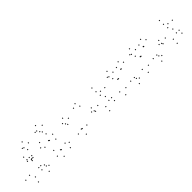

<svg xmlns="http://www.w3.org/2000/svg" viewBox="299 -2251 3742 3742"><g transform="rotate(-45 2170.0 -380.0)"><path d="M404.6 -170.6V-190.6H384.6V-170.6ZM458.9 -170.6V-190.6H438.9V-170.6ZM463.2 -391.1V-411.1H443.2V-391.1ZM433.1 -391.1V-411.1H413.1V-391.1ZM229.5 -89.4V-109.4H209.5V-89.4ZM171.8 -193.2V-213.2H151.8V-193.2ZM335.7 -414.6V-434.6H315.7V-414.6ZM412.1 -382.8V-402.8H392.1V-382.8ZM412.1 -442.9V-462.9H392.1V-442.9ZM350.4 -442.9V-462.9H330.4V-442.9ZM411.4 -357.8V-377.8H391.4V-357.8ZM472.6 -433.2V-453.2H452.6V-433.2ZM340.4 -524.2V-544.2H320.4V-524.2ZM53 -176.3V-196.3H33V-176.3ZM202.4 21.2V1.2H182.4V21.2ZM576.8 -63V-83H556.8V-63ZM518.8 -130.9V-150.9H498.8V-130.9ZM531.2 -90.2V-110.2H511.2V-90.2ZM602.1 -655.9V-675.9H582.1V-655.9ZM528.8 -755V-775H508.8V-755ZM443.4 -663.9V-683.9H423.4V-663.9ZM499.5 -573V-593H479.5V-573ZM472.9 -649.2V-669.2H452.9V-649.2ZM417.4 -97.2V-117.2H397.4V-97.2ZM497.3 22.2V2.2H477.3V22.2Z M1114.2 -11V-31H1094.2V-11ZM1172.5 -101.3V-121.3H1152.5V-101.3ZM1104.2 -147.1V-167.1H1084.2V-147.1ZM962.7 -107.9V-127.9H942.7V-107.9ZM950.2 -117.8V-137.8H930.2V-117.8ZM1032.6 -329.4V-349.4H1012.6V-329.4ZM1056.5 -440.7V-460.7H1036.5V-440.7ZM969.7 -535.9V-555.9H949.7V-535.9ZM761.1 -505.7V-525.7H741.1V-505.7ZM702.1 -417.5V-437.5H682.1V-417.5ZM770.2 -367.2V-387.2H750.2V-367.2ZM911.9 -409.2V-429.2H891.9V-409.2ZM924.8 -399.3V-419.3H904.8V-399.3ZM848.1 -202.2V-222.2H828.1V-202.2ZM818.9 -73.7V-93.7H798.9V-73.7ZM910.3 21.3V1.3H890.3V21.3ZM1035.4 -708.8V-728.8H1015.4V-708.8ZM938.8 -795.8V-815.8H918.8V-795.8ZM840.3 -708V-728H820.3V-708ZM913.4 -652.6V-672.6H893.4V-652.6ZM880.8 -704.8V-724.8H860.8V-704.8ZM944.7 -614.8V-634.8H924.7V-614.8Z M1654.2 -95.8V-115.8H1634.2V-95.8ZM1817.8 -452.8V-472.8H1797.8V-452.8ZM1784.4 -552.5V-572.5H1764.4V-552.5ZM1702 -512.1V-532.1H1682V-512.1ZM1541.1 -110.8V-130.8H1521.1V-110.8ZM1521.8 -116.8V-136.8H1501.8V-116.8ZM1493.5 -444V-464H1473.5V-444ZM1413.9 -524.3V-544.3H1393.9V-524.3ZM1338.1 -450.5V-470.5H1318.1V-450.5ZM1399.7 -367.8V-387.8H1379.7V-367.8ZM1375.2 -406.1V-426.1H1355.2V-406.1ZM1413.5 -88.9V-108.9H1393.5V-88.9ZM1520.9 21.8V1.8H1500.9V21.8Z M2371.2 -52.1V-72.1H2351.2V-52.1ZM2371.7 -131.9V-151.9H2351.7V-131.9ZM2297.8 -131.8V-151.8H2277.8V-131.8ZM2168.8 -87.5V-107.5H2148.8V-87.5ZM2073.8 -214.5V-234.5H2053.8V-214.5ZM2238.3 -428.2V-448.2H2218.3V-428.2ZM2307.3 -374.3V-394.3H2287.3V-374.3ZM2249.4 -321.8V-341.8H2229.4V-321.8ZM1950.8 -270.9V-290.9H1930.8V-270.9ZM1899 -210.2V-230.2H1879V-210.2ZM1963.6 -165.8V-185.8H1943.6V-165.8ZM2301.8 -233.6V-253.6H2281.8V-233.6ZM2416.1 -363.2V-383.2H2396.1V-363.2ZM2233.9 -536.2V-556.2H2213.9V-536.2ZM1950.1 -190.1V-210.1H1930.1V-190.1ZM2165.6 22.1V2.1H2145.6V22.1Z M3024.6 -20.5V-40.5H3004.6V-20.5ZM2962.8 -96.1V-116.1H2942.8V-96.1ZM2978.8 -56.2V-76.2H2958.8V-56.2ZM3025 -456.8V-476.8H3005V-456.8ZM2955.5 -536.1V-556.1H2935.5V-536.1ZM2854 -481V-501H2834V-481ZM2728.2 -298.3V-318.3H2708.2V-298.3ZM2710.2 -301.2V-321.2H2690.2V-301.2ZM2742.4 -465V-485H2722.4V-465ZM2671.4 -558.7V-578.7H2651.4V-558.7ZM2594 -472.2V-492.2H2574V-472.2ZM2649.7 -377.5V-397.5H2629.7V-377.5ZM2621.8 -456.2V-476.2H2601.8V-456.2ZM2563.2 -99V-119H2543.2V-99ZM2607 23.5V3.5H2587V23.5ZM2706.8 -72.3V-92.3H2686.8V-72.3ZM2889.8 -398.9V-418.9H2869.8V-398.9ZM2900.9 -395.6V-415.6H2880.9V-395.6ZM2863.1 -96.2V-116.2H2843.1V-96.2ZM2947.9 56.2V36.2H2927.9V56.2Z M3644.6 -20.5V-40.5H3624.6V-20.5ZM3582.8 -96.1V-116.1H3562.8V-96.1ZM3598.8 -56.2V-76.2H3578.8V-56.2ZM3645 -456.8V-476.8H3625V-456.8ZM3575.5 -536.1V-556.1H3555.5V-536.1ZM3474 -481V-501H3454V-481ZM3348.2 -298.3V-318.3H3328.2V-298.3ZM3330.2 -301.2V-321.2H3310.2V-301.2ZM3362.4 -465V-485H3342.4V-465ZM3291.4 -558.7V-578.7H3271.4V-558.7ZM3214 -472.2V-492.2H3194V-472.2ZM3269.7 -377.5V-397.5H3249.7V-377.5ZM3241.8 -456.2V-476.2H3221.8V-456.2ZM3183.2 -99V-119H3163.2V-99ZM3227 23.5V3.5H3207V23.5ZM3326.8 -72.3V-92.3H3306.8V-72.3ZM3509.8 -398.9V-418.9H3489.8V-398.9ZM3520.9 -395.6V-415.6H3500.9V-395.6ZM3483.1 -96.2V-116.2H3463.1V-96.2ZM3567.9 56.2V36.2H3547.9V56.2Z M4231.2 -52.1V-72.1H4211.2V-52.1ZM4231.7 -131.9V-151.9H4211.7V-131.9ZM4157.8 -131.8V-151.8H4137.8V-131.8ZM4028.8 -87.5V-107.5H4008.8V-87.5ZM3933.8 -214.5V-234.5H3913.8V-214.5ZM4098.3 -428.2V-448.2H4078.3V-428.2ZM4167.3 -374.3V-394.3H4147.3V-374.3ZM4109.4 -321.8V-341.8H4089.4V-321.8ZM3810.8 -270.9V-290.9H3790.8V-270.9ZM3759 -210.2V-230.2H3739V-210.2ZM3823.6 -165.8V-185.8H3803.6V-165.8ZM4161.8 -233.6V-253.6H4141.8V-233.6ZM4276.1 -363.2V-383.2H4256.1V-363.2ZM4093.9 -536.2V-556.2H4073.9V-536.2ZM3810.1 -190.1V-210.1H3790.1V-190.1ZM4025.6 22.1V2.1H4005.6V22.1Z"/></g></svg>

Font: Monaspace Radon Dots Var
Style: Regular
Weight: 400
Designer: Riley Cran and the Lettermatic Team
Version: Version 1.100 (Monaspace Radon Dots)